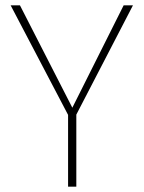

<svg xmlns="http://www.w3.org/2000/svg" viewBox="-20 -702 540 722"><path d="M480 -682 267 -271V0H236V-270L20 -682H55L252 -297L445 -682Z"/></svg>

Font: Firava
Style: Regular
Weight: 400
Designer: Carrois Corporate & Edenspiekermann AG
Foundry: Greg Finn Gibson
Version: Version 5.000